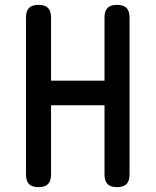

<svg xmlns="http://www.w3.org/2000/svg" viewBox="-20 -760 640 790"><path d="M410 -327H190V-42Q190 -15 177.5 -2.5Q165 10 139 10Q112 10 99.5 -2.5Q87 -15 87 -42V-688Q87 -715 99.5 -727.5Q112 -740 139 -740Q165 -740 177.5 -727.5Q190 -715 190 -688V-428H410V-688Q410 -715 422.5 -727.5Q435 -740 461 -740Q488 -740 500.5 -727.5Q513 -715 513 -688V-42Q513 -15 500.5 -2.5Q488 10 461 10Q435 10 422.5 -2.5Q410 -15 410 -42Z"/></svg>

Font: Maple Mono NL Medium
Style: Regular
Weight: 500
Monospace: yes
Designer: subframe7536
Version: Version 7.000